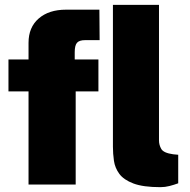

<svg xmlns="http://www.w3.org/2000/svg" viewBox="-20 -763 786 794"><path d="M387 -517V-385H293V0H98V-385H15V-517H98V-586Q98 -650 140 -686.5Q182 -723 253 -723H391L392 -597H332Q308 -597 298.5 -586.2Q289 -575.5 289 -547V-517ZM643.5 11Q572 11 531.8 -4.2Q491.5 -19.5 473.5 -44Q455.5 -68.5 451.2 -98Q447 -127.5 447 -156V-743H637.5V-182Q637.5 -163.5 647 -147Q656.5 -130.5 696 -125L717 -123V-5Q699.5 1.5 681 6.2Q662.5 11 643.5 11Z"/></svg>

Font: Public Sans Black
Style: Regular
Weight: 900
Designer: The Public Sans Project Authors: Dan O. Williams and USWDS (Libre Franklin designed by Pablo Impallari and Rodrigo Fuenz
Version: Version 1.007